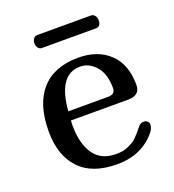

<svg xmlns="http://www.w3.org/2000/svg" viewBox="-122 -754 770 849"><g transform="rotate(-20 262.5 -329.0)"><path d="M148 -597Q138 -597 131 -605.5Q124 -614 124 -627Q124 -641 131 -649.5Q138 -658 148 -658H402Q411 -658 418.5 -649.5Q426 -641 426 -627Q426 -597 402 -597ZM435 -126Q445 -137 460 -137Q469 -137 476 -131Q483 -125 483 -116Q483 -98 470 -82Q404 0 286 0Q169 0 109.5 -63.5Q50 -127 50 -239Q50 -367 110 -434.5Q170 -502 284 -502Q375 -502 430 -450Q485 -398 485 -301Q485 -252 428 -252H159Q158 -244 158 -230Q158 -144 192 -94Q226 -44 297 -44Q314 -44 328.5 -46.5Q343 -49 356 -55.5Q369 -62 377.5 -66.5Q386 -71 396.5 -82Q407 -93 411 -97Q415 -101 424.5 -113Q434 -125 435 -126ZM278 -462Q175 -462 162 -294H349Q383 -294 383 -323Q383 -390 351.5 -426Q320 -462 278 -462Z"/></g></svg>

Font: Marmelad
Style: Regular
Weight: 400
Designer: Manvel Shmavonyan
Foundry: Cyreal
Version: Version 1.001;PS 001.001;hotconv 1.0.88;makeotf.lib2.5.64775